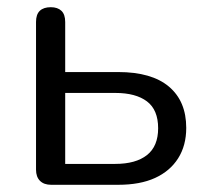

<svg xmlns="http://www.w3.org/2000/svg" viewBox="-20 -513 577 533"><path d="M122 0Q102 0 91 -11Q80 -22 80 -42V-452Q80 -473 90.5 -483Q101 -493 121 -493Q140 -493 150.5 -483Q161 -473 161 -452V-313H308Q401 -313 449 -272.5Q497 -232 497 -158Q497 -109 474.5 -73.5Q452 -38 410.5 -19Q369 0 308 0ZM161 -58H300Q357 -58 388 -82.5Q419 -107 419 -157Q419 -208 388 -231.5Q357 -255 300 -255H161Z"/></svg>

Font: Nunito
Style: Regular
Weight: 400
Designer: Vernon Adams
Foundry: Vernon Adams
Version: Version 3.602